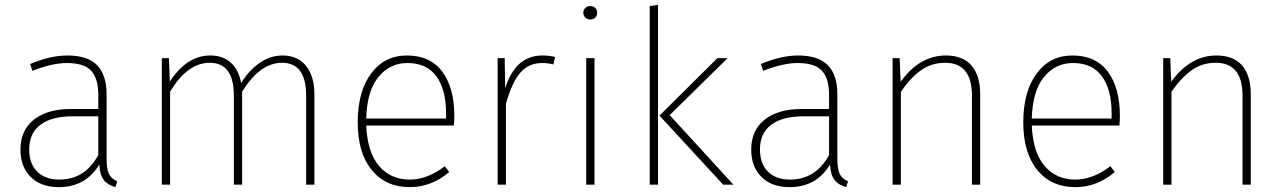

<svg xmlns="http://www.w3.org/2000/svg" viewBox="-20 -759 5268 789"><path d="M224 -21Q329 -21 384 -122V-281H277Q193 -281 146.5 -246.5Q100 -212 100 -145Q100 -86 133 -53.5Q166 -21 224 -21ZM418 -371V-111Q418 -63 428 -43.5Q438 -24 462 -14L454 10Q422 1 406 -20Q390 -41 388 -83Q332 10 222 10Q148 10 106 -32Q64 -74 64 -144Q64 -224 119.5 -267.5Q175 -311 270 -311H384V-368Q384 -436 355 -468Q326 -500 255 -500Q195 -500 113 -468L104 -496Q187 -531 257 -531Q340 -531 379 -491Q418 -451 418 -371Z M1141 -531Q1203 -531 1237.5 -488.5Q1272 -446 1272 -371V0H1238V-366Q1238 -501 1139 -501Q1048 -501 975 -382V0H941V-366Q941 -501 842 -501Q750 -501 679 -382V0H645V-520H674L678 -424Q748 -531 844 -531Q896 -531 928.5 -501.5Q961 -472 971 -418Q1003 -470 1047 -500.5Q1091 -531 1141 -531Z M1813 -272V-295Q1813 -390 1773.5 -445Q1734 -500 1654 -500Q1582 -500 1535 -442.5Q1488 -385 1485 -272ZM1847 -283Q1847 -261 1845 -243H1485Q1490 -132 1538 -76.5Q1586 -21 1664 -21Q1736 -21 1808 -76L1826 -52Q1753 10 1664 10Q1565 10 1507.5 -60.5Q1450 -131 1450 -256Q1450 -383 1505 -457Q1560 -531 1652 -531Q1748 -531 1797.5 -464.5Q1847 -398 1847 -283Z M2209 -531Q2237 -531 2261 -525L2254 -494Q2234 -500 2208 -500Q2152 -500 2117.5 -459.5Q2083 -419 2059 -332V0H2025V-520H2054L2056 -396Q2098 -531 2209 -531Z M2423 0H2389V-520H2423ZM2405 -734Q2419 -734 2426.5 -726Q2434 -718 2434 -707Q2434 -695 2426.5 -687Q2419 -679 2405 -679Q2393 -679 2385 -687Q2377 -695 2377 -707Q2377 -718 2385 -726Q2393 -734 2405 -734Z M2732 -286 2994 0H2952L2690 -284L2928 -520H2970ZM2684 0H2650V-734L2684 -739Z M3227 -21Q3332 -21 3387 -122V-281H3280Q3196 -281 3149.5 -246.5Q3103 -212 3103 -145Q3103 -86 3136 -53.5Q3169 -21 3227 -21ZM3421 -371V-111Q3421 -63 3431 -43.5Q3441 -24 3465 -14L3457 10Q3425 1 3409 -20Q3393 -41 3391 -83Q3335 10 3225 10Q3151 10 3109 -32Q3067 -74 3067 -144Q3067 -224 3122.5 -267.5Q3178 -311 3273 -311H3387V-368Q3387 -436 3358 -468Q3329 -500 3258 -500Q3198 -500 3116 -468L3107 -496Q3190 -531 3260 -531Q3343 -531 3382 -491Q3421 -451 3421 -371Z M3867 -531Q3937 -531 3972.5 -489.5Q4008 -448 4008 -371V0H3974V-366Q3974 -501 3864 -501Q3808 -501 3765 -470.5Q3722 -440 3682 -382V0H3648V-520H3677L3681 -423Q3759 -531 3867 -531Z M4548 -272V-295Q4548 -390 4508.5 -445Q4469 -500 4389 -500Q4317 -500 4270 -442.5Q4223 -385 4220 -272ZM4582 -283Q4582 -261 4580 -243H4220Q4225 -132 4273 -76.5Q4321 -21 4399 -21Q4471 -21 4543 -76L4561 -52Q4488 10 4399 10Q4300 10 4242.5 -60.5Q4185 -131 4185 -256Q4185 -383 4240 -457Q4295 -531 4387 -531Q4483 -531 4532.5 -464.5Q4582 -398 4582 -283Z M4979 -531Q5049 -531 5084.5 -489.5Q5120 -448 5120 -371V0H5086V-366Q5086 -501 4976 -501Q4920 -501 4877 -470.5Q4834 -440 4794 -382V0H4760V-520H4789L4793 -423Q4871 -531 4979 -531Z"/></svg>

Font: FiraSans
Style: Regular
Weight: 200
Designer: Carrois Corporate & Edenspiekermann AG
Foundry: Carrois Corporate GbR & Edenspiekermann AG
Version: Version 3.106;PS 003.106;hotconv 1.0.70;makeotf.lib2.5.58329